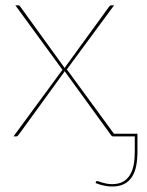

<svg xmlns="http://www.w3.org/2000/svg" viewBox="-20 -510 550 718"><path d="M213.5 -249 37.5 -490H48.5Q52.5 -490 54.2 -487.2Q56 -484.5 57.5 -483L222 -255.5Q223 -257.5 224 -259Q225 -260.5 226.5 -263L386.5 -483Q388 -485.5 390.2 -487.8Q392.5 -490 395.5 -490H406.5L230 -250.5L406 -10H494V57.5Q494 87 489.2 110.8Q484.5 134.5 473.2 151.8Q462 169 444 178.2Q426 187.5 399.5 187.5Q384 187.5 368.8 184.2Q353.5 181 337.5 174.5L338.5 171Q339.5 168 341 167.5Q342.5 167 343.5 167Q345 167 350 168.8Q355 170.5 362.2 172.8Q369.5 175 379 176.8Q388.5 178.5 399.5 178.5Q423.5 178.5 439.5 169.8Q455.5 161 465.5 145Q475.5 129 479.8 106.8Q484 84.5 484 57.5V0H402.5Q398.5 0 396.8 -2.8Q395 -5.5 393.5 -7L221.5 -244Q221 -241.5 217.5 -237L50.5 -7Q48 -4.5 46.2 -2.2Q44.5 0 41.5 0H30.5Z"/></svg>

Font: Lato Hairline
Style: Regular
Weight: 100
Designer: Lukasz Dziedzic
Foundry: tyPoland Lukasz Dziedzic
Version: Version 2.007; 2014-02-27